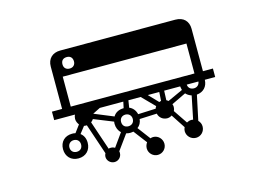

<svg xmlns="http://www.w3.org/2000/svg" viewBox="-88 -873 1376 985"><g transform="rotate(-15 600.0 -380.5)"><path d="M211 -211C211 -229 224 -242 242 -242C261 -242 273 -229 273 -211C273 -192 261 -180 242 -180C224 -180 211 -192 211 -211ZM466 -269C466 -248 474 -230 487 -219L437 -149C431 -153 424 -155 416 -155C411 -155 407 -155 404 -153L352 -307C357 -311 362 -316 365 -321L467 -280C467 -276 466 -272 466 -269ZM414 -367H539L532 -334C506 -334 486 -323 476 -305L374 -347ZM501 -269C501 -287 513 -300 532 -300C550 -300 563 -287 563 -269C563 -250 550 -238 532 -238C513 -238 501 -250 501 -269ZM596 -285C591 -306 578 -322 560 -329L566 -367H631L696 -301C693 -297 691 -293 690 -289ZM730 -367 727 -320C724 -320 720 -319 717 -317L669 -367ZM764 -310C761 -313 757 -315 754 -317L756 -367H841C842 -360 843 -354 845 -347ZM777 -253C780 -259 782 -266 782 -274C782 -279 781 -284 779 -289L856 -326C864 -317 874 -311 886 -307L861 -185C858 -185 855 -186 852 -186C843 -186 834 -183 827 -179ZM938 -367C936 -350 924 -339 907 -339C889 -339 877 -350 876 -367ZM287 -632C287 -652 298 -663 318 -663C336 -663 348 -652 348 -632C348 -614 336 -602 318 -602C298 -602 287 -614 287 -632ZM272 -571H929V-412H272ZM974 -412V-637C974 -678 949 -704 905 -704H294C252 -704 226 -678 226 -637V-412H172V-367H282C279 -360 277 -353 277 -345C277 -333 282 -322 289 -313L260 -274C254 -276 248 -276 242 -276C203 -276 177 -250 177 -211C177 -172 203 -145 242 -145C282 -145 308 -172 308 -211C308 -234 299 -252 284 -263L312 -299C316 -298 320 -298 325 -298C327 -298 327 -298 327 -298L382 -135C379 -130 377 -124 377 -117C377 -96 395 -79 416 -79C437 -79 454 -96 454 -117C454 -120 454 -123 453 -126L511 -206C518 -204 525 -203 532 -203C538 -203 543 -204 549 -205L603 -134C597 -126 593 -115 593 -104V-102C594 -77 615 -57 640 -57C666 -57 687 -78 687 -104C687 -130 666 -152 640 -152C635 -152 629 -151 625 -149L574 -217C587 -226 595 -241 597 -259L689 -263C693 -242 712 -226 735 -226C744 -226 753 -229 760 -234L809 -159C806 -153 804 -146 804 -139C804 -112 826 -91 852 -91C878 -91 899 -112 899 -139C899 -152 894 -163 885 -172L913 -304C948 -307 971 -331 972 -367H1027V-412Z"/></g></svg>

Font: CryptoKit_GRILLE 1.4
Style: Regular
Weight: 400
Monospace: yes
Designer: Oceane Juvin
Foundry: http://www.head-geneve.ch
Version: Version 1.004